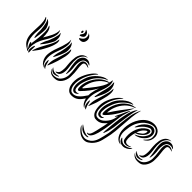

<svg xmlns="http://www.w3.org/2000/svg" viewBox="-41 -1396 2377 2377"><g transform="rotate(45 1148.0 -207.0)"><path d="M303 -315Q286 -280 263 -244.5Q240 -209 215 -181Q214 -179 210 -174.5Q206 -170 203 -171Q201 -173 202 -178Q203 -183 204 -186Q209 -202 219 -228Q229 -254 240 -270Q243 -275 252.5 -298Q262 -321 271 -349.5Q280 -378 285 -405Q290 -432 284 -445Q284 -445 284 -448V-449Q288 -449 290 -445Q301 -432 306.5 -415Q312 -398 313 -380Q314 -362 311.5 -344.5Q309 -327 303 -315ZM336 -377Q347 -356 342.5 -326.5Q338 -297 326.5 -266Q315 -235 300.5 -207.5Q286 -180 277 -163Q262 -134 240.5 -104.5Q219 -75 201 -52Q196 -45 192 -45Q190 -47 190.5 -50Q191 -53 192 -56Q208 -108 232 -152.5Q256 -197 282 -245Q299 -275 312.5 -306.5Q326 -338 331 -376Q331 -381 332 -381Q335 -381 336 -377ZM123 -344Q123 -307 117.5 -264Q112 -221 106 -190Q106 -188 104.5 -183Q103 -178 99 -177Q97 -177 95.5 -182Q94 -187 93 -189Q91 -197 89.5 -208.5Q88 -220 87 -232Q86 -244 85.5 -256Q85 -268 86 -277Q87 -283 85 -307Q83 -331 79 -359Q75 -387 68 -412.5Q61 -438 51 -448Q49 -450 48.5 -452.5Q48 -455 49 -455Q51 -455 53.5 -454Q56 -453 58 -452Q72 -446 84 -433Q96 -420 104.5 -404.5Q113 -389 118 -373Q123 -357 123 -344ZM179 0Q179 4 177 4Q176 4 173.5 2.5Q171 1 169 0Q161 -6 157.5 -17Q154 -28 156 -50Q156 -59 158 -70Q160 -81 163 -90.5Q166 -100 169 -105.5Q172 -111 175 -110Q180 -108 179.5 -97.5Q179 -87 179 -82Q178 -56 178 -35Q178 -14 179 0ZM122 -51Q117 -57 113 -67Q109 -77 106 -86.5Q103 -96 102.5 -103Q102 -110 105 -111Q110 -112 114.5 -105.5Q119 -99 122 -93Q121 -114 124.5 -135.5Q128 -157 130 -175Q133 -201 135 -221.5Q137 -242 138 -271Q140 -302 138 -339Q136 -376 122 -411Q121 -414 123 -414Q125 -414 126 -413Q127 -412 129 -411Q142 -401 150.5 -383.5Q159 -366 163.5 -344.5Q168 -323 169.5 -299.5Q171 -276 171 -255Q186 -282 202 -308.5Q218 -335 230 -361.5Q242 -388 249 -413.5Q256 -439 255 -464Q255 -468 256 -469Q257 -469 260 -464Q274 -431 269 -397.5Q264 -364 248.5 -330.5Q233 -297 212 -263.5Q191 -230 175 -197Q155 -155 146.5 -105Q138 -55 152 0V1Q151 2 151 2Q149 2 148 1Q147 1 147 0Q144 -4 140 -8Q136 -12 129 -16Q100 -31 81 -51Q62 -71 51.5 -94Q41 -117 36.5 -142Q32 -167 32 -192Q31 -228 33.5 -264.5Q36 -301 36.5 -335Q37 -369 33 -400.5Q29 -432 16 -458Q16 -460 16 -460Q18 -462 20 -461Q22 -460 23 -459Q49 -435 58 -403Q67 -371 68 -335Q69 -299 65 -261Q61 -223 62 -186Q63 -164 67 -141Q71 -118 80 -96.5Q89 -75 103.5 -55Q118 -35 138 -19Q134 -29 132 -33.5Q130 -38 122 -51Z M501 -330Q504 -343 504.5 -360Q505 -377 502 -395Q499 -413 491.5 -429.5Q484 -446 472 -458Q466 -462 465 -462Q461 -462 465 -456Q471 -443 469.5 -415.5Q468 -388 463 -358.5Q458 -329 452.5 -305.5Q447 -282 446 -277Q439 -259 433.5 -232Q428 -205 428 -188Q427 -186 427 -180Q427 -174 430 -173Q431 -173 434 -178Q437 -183 439 -185Q457 -217 473.5 -255Q490 -293 501 -330ZM505 -179Q509 -197 518 -225.5Q527 -254 533 -284.5Q539 -315 539 -344.5Q539 -374 527 -393Q523 -397 521 -397Q519 -397 520 -393Q520 -355 511.5 -322.5Q503 -290 493 -259Q476 -208 462 -159.5Q448 -111 450 -60Q450 -57 450.5 -53.5Q451 -50 454 -50Q456 -50 457 -52Q458 -54 460 -58Q470 -82 483 -114.5Q496 -147 505 -179ZM434 0Q415 -20 405 -44.5Q395 -69 391 -94.5Q387 -120 389 -146Q391 -172 397 -195Q406 -231 420 -267Q434 -303 444 -338.5Q454 -374 455.5 -408.5Q457 -443 441 -476Q438 -481 437 -481Q436 -481 436 -479.5Q436 -478 437 -477Q440 -447 433 -415Q426 -383 415 -349.5Q404 -316 390.5 -280.5Q377 -245 368 -208Q361 -181 358.5 -153Q356 -125 362 -97.5Q368 -70 384 -45Q400 -20 430 1Q432 3 435 3.5Q438 4 434 0ZM442 -38Q439 -46 435.5 -58Q432 -70 430 -81Q428 -85 425 -96Q422 -107 420 -107Q416 -107 414.5 -100Q413 -93 413 -82.5Q413 -72 414.5 -60.5Q416 -49 419 -41Q425 -21 433.5 -13Q442 -5 456 0Q462 3 465 3Q466 3 465.5 1.5Q465 0 464 0Q457 -8 451.5 -17Q446 -26 442 -38ZM520 -555Q515 -555 504.5 -556.5Q494 -558 494 -566Q494 -569 503 -573.5Q512 -578 523 -586.5Q534 -595 543 -608.5Q552 -622 552 -643Q552 -669 542 -682Q540 -685 537 -688.5Q534 -692 535 -693Q537 -693 539.5 -691.5Q542 -690 543 -689Q563 -678 573.5 -660.5Q584 -643 584 -627Q584 -595 569 -575Q554 -555 520 -555ZM483 -595Q471 -590 471 -601Q471 -609 477 -616.5Q483 -624 488.5 -633Q494 -642 496 -653.5Q498 -665 490 -682Q488 -687 483 -693Q478 -699 480 -700Q482 -701 488.5 -698.5Q495 -696 497 -695Q514 -687 522.5 -671Q531 -655 531 -643Q531 -624 515.5 -611.5Q500 -599 483 -595ZM454 -649Q454 -654 457 -660.5Q460 -667 467 -667Q472 -667 475 -660.5Q478 -654 478 -649Q478 -645 475 -638.5Q472 -632 467 -632Q460 -632 457 -638Q454 -644 454 -649Z M666 -369Q667 -378 672 -390.5Q677 -403 685.5 -414.5Q694 -426 706 -435.5Q718 -445 733 -448Q765 -454 786 -444Q807 -434 818 -421Q822 -415 821 -414Q819 -412 814 -415Q808 -419 794.5 -422Q781 -425 765.5 -423.5Q750 -422 735.5 -414Q721 -406 712 -388Q704 -371 701 -353Q698 -335 697.5 -319.5Q697 -304 698 -293Q699 -282 699 -278Q701 -267 702.5 -250.5Q704 -234 704 -217Q704 -200 703 -183.5Q702 -167 699 -155Q698 -152 696.5 -145Q695 -138 693 -138Q688 -138 688 -145Q688 -152 688 -155Q686 -180 681 -205.5Q676 -231 671.5 -258Q667 -285 665 -312.5Q663 -340 666 -369ZM631 -171Q632 -191 627.5 -227.5Q623 -264 624 -312Q625 -337 629 -363.5Q633 -390 648 -416Q664 -444 688.5 -457.5Q713 -471 731 -470Q734 -470 737 -470Q740 -470 740 -469Q740 -467 739 -467.5Q738 -468 732 -466Q714 -461 700 -449.5Q686 -438 676 -423Q666 -408 660 -392Q654 -376 653 -363Q647 -308 654 -267Q659 -234 662 -198.5Q665 -163 659.5 -133.5Q654 -104 638.5 -84.5Q623 -65 591 -63Q588 -63 583.5 -63.5Q579 -64 579 -66Q579 -68 588 -73Q614 -85 622 -108Q630 -131 631 -171ZM525 -53Q539 -31 569.5 -20.5Q600 -10 642 -22Q663 -28 679 -43Q695 -58 705.5 -76.5Q716 -95 721.5 -115Q727 -135 728 -152Q729 -180 726.5 -207Q724 -234 720.5 -259.5Q717 -285 714.5 -309Q712 -333 714 -356Q716 -381 728 -394Q740 -407 757.5 -410.5Q775 -414 794 -408Q813 -402 829 -389Q833 -387 832 -384Q832 -382 830 -383Q828 -384 826 -385Q789 -397 768.5 -392Q748 -387 746 -356Q744 -320 751.5 -271.5Q759 -223 757 -164Q758 -144 752.5 -118Q747 -92 734.5 -67.5Q722 -43 701.5 -24Q681 -5 653 0Q600 8 568.5 -6Q537 -20 523 -49Q521 -55 521 -56H522Q522 -56 525 -53ZM569 -53Q588 -48 615 -49Q624 -50 637 -54Q650 -58 651 -56Q654 -52 645 -46Q636 -40 622 -35.5Q608 -31 593 -29.5Q578 -28 568 -32Q549 -40 540.5 -49.5Q532 -59 525 -73L523 -77Q521 -81 522 -82Q523 -83 525 -82Q526 -81 526 -80Q538 -69 546.5 -63.5Q555 -58 569 -53Z M1217 -352Q1209 -312 1190 -272Q1171 -232 1154 -197Q1153 -195 1149.5 -190Q1146 -185 1144 -185Q1141 -186 1141 -191.5Q1141 -197 1141 -199Q1142 -208 1144.5 -220.5Q1147 -233 1149 -246.5Q1151 -260 1153.5 -272.5Q1156 -285 1159 -295Q1168 -329 1174 -353.5Q1180 -378 1183 -398Q1186 -418 1186.5 -436Q1187 -454 1184 -475Q1183 -483 1185 -485Q1187 -486 1190 -483Q1193 -480 1195 -477Q1212 -450 1218 -417.5Q1224 -385 1217 -352ZM1241 -419Q1254 -400 1254 -369Q1254 -338 1248 -305.5Q1242 -273 1233 -243Q1224 -213 1220 -195Q1212 -160 1198 -125Q1184 -90 1174 -63Q1173 -60 1171 -56.5Q1169 -53 1167 -53Q1165 -53 1165 -57Q1165 -61 1165 -64Q1162 -119 1177 -171.5Q1192 -224 1209 -278Q1219 -311 1228 -345.5Q1237 -380 1236 -421Q1236 -425 1237 -425ZM1147 -436Q1086 -411 1043.5 -364.5Q1001 -318 978 -260Q968 -234 963 -213.5Q958 -193 955 -169Q954 -164 958 -159Q962 -154 966 -159Q984 -181 1012 -215Q1040 -249 1068 -287Q1096 -325 1118.5 -364Q1141 -403 1147 -436ZM1080 -97Q1065 -76 1051 -58Q1037 -40 1020 -26.5Q1003 -13 982 -5Q961 3 934 4Q889 6 865.5 -19Q842 -44 833 -80Q824 -116 826.5 -154.5Q829 -193 837 -218Q848 -253 863.5 -284.5Q879 -316 896.5 -341.5Q914 -367 932.5 -385.5Q951 -404 969 -414Q970 -414 973.5 -416Q977 -418 977 -415Q978 -415 976 -412Q974 -409 972 -407Q920 -353 889.5 -285Q859 -217 855 -145Q854 -127 856.5 -106Q859 -85 866.5 -66.5Q874 -48 888 -35.5Q902 -23 926 -23Q945 -23 961 -29.5Q977 -36 991 -46.5Q1005 -57 1016.5 -69.5Q1028 -82 1037 -93Q1057 -118 1074 -145Q1074 -165 1076.5 -184Q1079 -203 1084 -222Q1087 -236 1089.5 -244.5Q1092 -253 1094.5 -260.5Q1097 -268 1099.5 -276.5Q1102 -285 1107 -299Q1091 -271 1075.5 -246.5Q1060 -222 1042.5 -199.5Q1025 -177 1006.5 -155.5Q988 -134 966 -112Q949 -95 938 -101Q927 -107 925 -129Q923 -163 928.5 -195Q934 -227 948 -262Q961 -294 980.5 -324Q1000 -354 1025.5 -378.5Q1051 -403 1082 -420.5Q1113 -438 1148 -444Q1150 -455 1151.5 -463Q1153 -471 1154 -479Q1156 -490 1156 -490Q1158 -491 1160.5 -488Q1163 -485 1165 -480Q1177 -447 1173 -414Q1169 -381 1158.5 -347Q1148 -313 1134 -277.5Q1120 -242 1111 -206Q1099 -155 1104.5 -100.5Q1110 -46 1147 -2Q1150 2 1150 2Q1149 3 1144 0Q1115 -18 1100.5 -43.5Q1086 -69 1080 -97ZM1115 -451Q1117 -449 1114.5 -448Q1112 -447 1104 -445Q1091 -441 1072.5 -430Q1054 -419 1033.5 -402Q1013 -385 993 -362.5Q973 -340 958 -314Q943 -287 932.5 -261Q922 -235 915.5 -213.5Q909 -192 906 -176.5Q903 -161 903 -155Q903 -140 903 -123.5Q903 -107 907 -94Q911 -81 921 -74Q931 -67 951 -70Q952 -70 956 -71.5Q960 -73 964 -74.5Q968 -76 971.5 -77Q975 -78 976 -78Q977 -76 974.5 -73Q972 -70 968 -66.5Q964 -63 960.5 -60Q957 -57 956 -56Q931 -41 914 -47Q897 -53 887.5 -69.5Q878 -86 874.5 -108.5Q871 -131 872 -149Q874 -184 883 -218.5Q892 -253 906 -288Q917 -315 939 -343.5Q961 -372 988.5 -396Q1016 -420 1046 -435.5Q1076 -451 1104 -452Q1114 -452 1115 -451ZM1174 -2Q1176 1 1175 2Q1172 2 1167 0Q1164 -2 1151 -12Q1138 -22 1132 -44Q1130 -52 1128.5 -64.5Q1127 -77 1127 -88Q1127 -99 1128.5 -107Q1130 -115 1133 -115Q1136 -115 1139.5 -103Q1143 -91 1144 -88Q1147 -74 1149.5 -63.5Q1152 -53 1155 -44Q1159 -33 1165.5 -19Q1172 -5 1174 -2Z M1636 -447Q1634 -448 1631.5 -444Q1629 -440 1627 -438Q1612 -419 1600 -391Q1588 -363 1579.5 -332Q1571 -301 1565.5 -270Q1560 -239 1556 -215Q1551 -181 1547.5 -150.5Q1544 -120 1541 -91Q1538 -62 1536 -32.5Q1534 -3 1531 28Q1532 29 1532 33.5Q1532 38 1532 42.5Q1532 47 1532 50.5Q1532 54 1534 54Q1535 54 1537 50.5Q1539 47 1541 43Q1543 39 1544 35Q1545 31 1545 31Q1556 7 1564 -25Q1572 -57 1577 -89Q1578 -97 1581 -122Q1584 -147 1588 -180Q1592 -213 1597.5 -251.5Q1603 -290 1608.5 -325.5Q1614 -361 1620.5 -390Q1627 -419 1633 -434Q1634 -438 1635 -440Q1636 -442 1636 -444ZM1603 -451Q1603 -452 1596 -452Q1593 -452 1590 -451Q1552 -447 1520 -430.5Q1488 -414 1461.5 -389.5Q1435 -365 1414.5 -334Q1394 -303 1381 -270Q1367 -236 1360 -198Q1353 -160 1355 -127Q1358 -84 1393 -119Q1423 -149 1449.5 -184Q1476 -219 1499.5 -258Q1523 -297 1544 -337.5Q1565 -378 1586 -419Q1590 -427 1589 -427Q1587 -429 1584.5 -427Q1582 -425 1582 -423Q1528 -354 1481.5 -291Q1435 -228 1396 -166Q1391 -161 1389.5 -163Q1388 -165 1389 -170Q1391 -193 1396.5 -217.5Q1402 -242 1412 -267Q1436 -328 1481 -375Q1526 -422 1594 -445Q1603 -449 1603 -451ZM1549 -458Q1548 -460 1544.5 -460Q1541 -460 1538 -460Q1510 -460 1479.5 -444Q1449 -428 1421 -403.5Q1393 -379 1371 -349.5Q1349 -320 1338 -293Q1324 -257 1314.5 -223.5Q1305 -190 1304 -156Q1303 -138 1305.5 -121Q1308 -104 1315 -84Q1319 -72 1328.5 -65Q1338 -58 1348.5 -56Q1359 -54 1370 -56Q1381 -58 1389 -64Q1390 -65 1393.5 -68Q1397 -71 1400.5 -74.5Q1404 -78 1406.5 -81Q1409 -84 1408 -86Q1407 -88 1398.5 -83.5Q1390 -79 1384 -78Q1363 -74 1352.5 -81Q1342 -88 1337.5 -101.5Q1333 -115 1333.5 -131.5Q1334 -148 1336 -164Q1336 -170 1338.5 -185Q1341 -200 1347 -221.5Q1353 -243 1363.5 -269Q1374 -295 1389 -321Q1404 -347 1424.5 -369Q1445 -391 1466 -408Q1487 -425 1506.5 -436Q1526 -447 1540 -451Q1547 -453 1548 -454.5Q1549 -456 1549 -458ZM1670 -469Q1667 -469 1665 -465Q1664 -463 1663 -460Q1633 -398 1621 -332.5Q1609 -267 1603 -199Q1597 -131 1591 -62Q1585 7 1567 76Q1561 98 1555 122Q1549 146 1539 169Q1529 192 1512.5 212.5Q1496 233 1468 247Q1436 264 1409 261.5Q1382 259 1359 247Q1336 235 1317 216.5Q1298 198 1284 183Q1282 181 1280 178.5Q1278 176 1277 177Q1275 178 1276.5 181.5Q1278 185 1279 187Q1302 230 1349 262Q1360 270 1376 276Q1392 282 1410.5 284.5Q1429 287 1448.5 283.5Q1468 280 1486 268Q1519 246 1538.5 221.5Q1558 197 1570 171.5Q1582 146 1588.5 119Q1595 92 1601 66Q1618 -2 1624.5 -69.5Q1631 -137 1635 -203Q1639 -269 1645 -333.5Q1651 -398 1668 -459Q1670 -463 1670 -465ZM1552 -278Q1557 -299 1565.5 -321.5Q1574 -344 1579 -366Q1579 -368 1580.5 -373Q1582 -378 1581 -378Q1579 -379 1575 -373Q1571 -367 1571 -366Q1557 -343 1546 -317.5Q1535 -292 1526 -271Q1524 -266 1517.5 -254Q1511 -242 1504.5 -228.5Q1498 -215 1493.5 -203.5Q1489 -192 1492 -190Q1494 -190 1498 -194.5Q1502 -199 1504 -201Q1507 -206 1511 -211.5Q1515 -217 1519 -222Q1513 -197 1508.5 -180.5Q1504 -164 1499 -151Q1494 -138 1487.5 -126.5Q1481 -115 1470 -100Q1462 -89 1450.5 -76.5Q1439 -64 1424.5 -53.5Q1410 -43 1393 -36.5Q1376 -30 1357 -30Q1333 -30 1319 -42.5Q1305 -55 1298 -73.5Q1291 -92 1289 -113Q1287 -134 1288 -152Q1292 -224 1321.5 -292.5Q1351 -361 1404 -415Q1404 -416 1407 -419Q1410 -422 1410 -423Q1408 -425 1405 -423L1401 -421Q1383 -410 1363.5 -391Q1344 -372 1326.5 -346.5Q1309 -321 1294.5 -290Q1280 -259 1270 -226Q1265 -209 1262.5 -185.5Q1260 -162 1261.5 -136.5Q1263 -111 1268.5 -85.5Q1274 -60 1286.5 -40.5Q1299 -21 1318.5 -9.5Q1338 2 1367 0Q1396 -2 1413.5 -10Q1431 -18 1442 -27Q1456 -38 1467 -50Q1478 -62 1489 -73Q1483 -38 1477.5 -13.5Q1472 11 1467 33Q1460 63 1454 90.5Q1448 118 1441 139Q1434 160 1425 173.5Q1416 187 1404 189Q1390 189 1390 192Q1389 195 1394 197Q1399 199 1404 200Q1419 203 1432.5 195Q1446 187 1456.5 171.5Q1467 156 1475.5 135Q1484 114 1490 92Q1502 46 1510 2.5Q1518 -41 1525 -89Q1532 -136 1536.5 -183Q1541 -230 1552 -278ZM1440 218Q1438 216 1434.5 216.5Q1431 217 1430 217Q1413 220 1396.5 216Q1380 212 1363 205Q1344 197 1328 185.5Q1312 174 1292 161Q1290 159 1286 157Q1282 155 1282 157Q1281 158 1283.5 162Q1286 166 1288 168Q1301 185 1315.5 200Q1330 215 1353 224Q1368 230 1384 232Q1400 234 1413.5 232.5Q1427 231 1435 227Q1443 223 1440 218Z M1969 -408Q1977 -398 1981.5 -383Q1986 -368 1985 -350.5Q1984 -333 1977 -314Q1970 -295 1955 -277Q1926 -243 1891.5 -224.5Q1857 -206 1829 -206Q1812 -206 1829 -212Q1838 -215 1850.5 -221.5Q1863 -228 1877 -237.5Q1891 -247 1905.5 -260Q1920 -273 1932 -290Q1952 -318 1955.5 -344.5Q1959 -371 1945 -385Q1933 -397 1917 -398.5Q1901 -400 1869 -381Q1840 -364 1817 -339Q1794 -314 1774 -286Q1763 -272 1759.5 -272Q1756 -272 1762 -290Q1774 -325 1795.5 -355Q1817 -385 1847 -406Q1869 -421 1887.5 -427Q1906 -433 1921.5 -432Q1937 -431 1949 -424.5Q1961 -418 1969 -408ZM2023 -338Q2019 -314 2010.5 -297.5Q2002 -281 1991.5 -269.5Q1981 -258 1970.5 -251Q1960 -244 1952 -238Q1948 -235 1946 -237Q1944 -239 1949 -244Q1967 -259 1985.5 -284.5Q2004 -310 2005 -341Q2005 -394 1979 -422Q1953 -450 1914 -446.5Q1875 -443 1833 -416Q1806 -399 1785.5 -376.5Q1765 -354 1750 -328.5Q1735 -303 1725.5 -276Q1716 -249 1712 -222Q1708 -196 1704.5 -166Q1701 -136 1704.5 -107Q1708 -78 1723 -51.5Q1738 -25 1770 -6Q1775 -3 1780.5 -2Q1786 -1 1786 0Q1786 2 1781 2.5Q1776 3 1770 1Q1745 -4 1727.5 -19.5Q1710 -35 1699 -55Q1688 -75 1682 -97Q1676 -119 1675 -137Q1669 -216 1697 -293Q1703 -309 1712.5 -329Q1722 -349 1736 -369.5Q1750 -390 1769 -409.5Q1788 -429 1812 -444Q1835 -458 1860 -465Q1885 -472 1910 -471.5Q1935 -471 1957 -462.5Q1979 -454 1996 -437Q2011 -421 2019.5 -396Q2028 -371 2023 -338ZM1932 -374Q1944 -360 1935 -330.5Q1926 -301 1893 -271Q1875 -254 1858 -243.5Q1841 -233 1815 -225Q1804 -187 1801 -150Q1798 -113 1803 -90Q1804 -81 1809.5 -72.5Q1815 -64 1825.5 -59.5Q1836 -55 1853 -56Q1870 -57 1895 -67Q1902 -70 1903.5 -68.5Q1905 -67 1897 -62Q1879 -48 1859 -42.5Q1839 -37 1821.5 -39Q1804 -41 1791.5 -51Q1779 -61 1775 -78Q1767 -113 1768 -151Q1769 -189 1779.5 -226Q1790 -263 1809.5 -295.5Q1829 -328 1858 -351Q1912 -394 1932 -374ZM1922 -55Q1915 -45 1904.5 -35.5Q1894 -26 1880.5 -18.5Q1867 -11 1852.5 -6Q1838 -1 1823 -1Q1797 -1 1774.5 -12.5Q1752 -24 1740 -59Q1738 -63 1738 -66.5Q1738 -70 1740 -70Q1744 -72 1748 -67.5Q1752 -63 1756 -58Q1767 -45 1784.5 -35Q1802 -25 1818 -25Q1848 -25 1870 -34Q1892 -43 1912 -58Q1917 -61 1923.5 -64Q1930 -67 1922 -55ZM1908 -347Q1904 -355 1879 -334Q1856 -316 1842.5 -292.5Q1829 -269 1819 -241Q1838 -250 1854 -261.5Q1870 -273 1884 -284Q1899 -297 1906 -318Q1913 -339 1908 -347Z M2130 -369Q2131 -378 2136 -390.5Q2141 -403 2149.5 -414.5Q2158 -426 2170 -435.5Q2182 -445 2197 -448Q2229 -454 2250 -444Q2271 -434 2282 -421Q2286 -415 2285 -414Q2283 -412 2278 -415Q2272 -419 2258.5 -422Q2245 -425 2229.5 -423.5Q2214 -422 2199.5 -414Q2185 -406 2176 -388Q2168 -371 2165 -353Q2162 -335 2161.5 -319.5Q2161 -304 2162 -293Q2163 -282 2163 -278Q2165 -267 2166.5 -250.5Q2168 -234 2168 -217Q2168 -200 2167 -183.5Q2166 -167 2163 -155Q2162 -152 2160.5 -145Q2159 -138 2157 -138Q2152 -138 2152 -145Q2152 -152 2152 -155Q2150 -180 2145 -205.5Q2140 -231 2135.5 -258Q2131 -285 2129 -312.5Q2127 -340 2130 -369ZM2095 -171Q2096 -191 2091.5 -227.5Q2087 -264 2088 -312Q2089 -337 2093 -363.5Q2097 -390 2112 -416Q2128 -444 2152.5 -457.5Q2177 -471 2195 -470Q2198 -470 2201 -470Q2204 -470 2204 -469Q2204 -467 2203 -467.5Q2202 -468 2196 -466Q2178 -461 2164 -449.5Q2150 -438 2140 -423Q2130 -408 2124 -392Q2118 -376 2117 -363Q2111 -308 2118 -267Q2123 -234 2126 -198.5Q2129 -163 2123.5 -133.5Q2118 -104 2102.5 -84.5Q2087 -65 2055 -63Q2052 -63 2047.5 -63.5Q2043 -64 2043 -66Q2043 -68 2052 -73Q2078 -85 2086 -108Q2094 -131 2095 -171ZM1989 -53Q2003 -31 2033.5 -20.5Q2064 -10 2106 -22Q2127 -28 2143 -43Q2159 -58 2169.5 -76.5Q2180 -95 2185.5 -115Q2191 -135 2192 -152Q2193 -180 2190.5 -207Q2188 -234 2184.5 -259.5Q2181 -285 2178.5 -309Q2176 -333 2178 -356Q2180 -381 2192 -394Q2204 -407 2221.5 -410.5Q2239 -414 2258 -408Q2277 -402 2293 -389Q2297 -387 2296 -384Q2296 -382 2294 -383Q2292 -384 2290 -385Q2253 -397 2232.5 -392Q2212 -387 2210 -356Q2208 -320 2215.5 -271.5Q2223 -223 2221 -164Q2222 -144 2216.5 -118Q2211 -92 2198.5 -67.5Q2186 -43 2165.5 -24Q2145 -5 2117 0Q2064 8 2032.5 -6Q2001 -20 1987 -49Q1985 -55 1985 -56H1986Q1986 -56 1989 -53ZM2033 -53Q2052 -48 2079 -49Q2088 -50 2101 -54Q2114 -58 2115 -56Q2118 -52 2109 -46Q2100 -40 2086 -35.5Q2072 -31 2057 -29.5Q2042 -28 2032 -32Q2013 -40 2004.5 -49.5Q1996 -59 1989 -73L1987 -77Q1985 -81 1986 -82Q1987 -83 1989 -82Q1990 -81 1990 -80Q2002 -69 2010.5 -63.5Q2019 -58 2033 -53Z"/></g></svg>

Font: Akronim
Style: Regular
Weight: 400
Designer: Grzegorz Klimczewski
Foundry: Fonty.PL
Version: Version 1.001